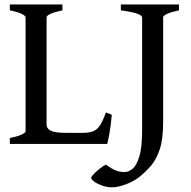

<svg xmlns="http://www.w3.org/2000/svg" viewBox="-20 -635 842 847"><path d="M473.1 -128.9Q469.7 -86.9 463.4 -50.5Q457 -14.2 453.1 0H23.4V-25.9Q56.2 -32.7 74.5 -41Q92.8 -49.3 92.8 -55.7V-559.1Q92.8 -564.9 75.7 -573.7Q58.6 -582.5 23.4 -589.4V-615.2H255.4V-589.4Q222.2 -582.5 203.9 -574.2Q185.5 -565.9 185.5 -559.1V-85Q185.5 -67.9 204.3 -58.3Q223.1 -48.8 276.4 -48.8H341.3Q371.6 -48.8 389.6 -55.4Q407.7 -62 420.7 -81.5Q433.6 -101.1 447.3 -139.2ZM769.5 -589.4Q736.3 -582.5 718 -574.2Q699.7 -565.9 699.7 -559.1V-96.7Q699.7 -21 684.6 24.2Q669.4 69.3 645.8 96.4Q622.1 123.5 596.7 144Q570.3 165.5 534.4 178.5Q498.5 191.4 475.1 191.4Q452.1 191.4 430.9 183.8Q409.7 176.3 396 166.3Q382.3 156.2 382.3 149.9Q382.3 144 394.8 131.3Q407.2 118.7 422.9 106.7Q438.5 94.7 447.8 91.3Q474.6 111.3 492.7 117.7Q510.7 124 529.8 124Q546.9 124 564.7 109.6Q582.5 95.2 594.7 55.2Q606.9 15.1 606.9 -61.5V-559.1Q606.9 -564.9 589.4 -573Q571.8 -581.1 513.2 -589.4V-615.2H769.5Z"/></svg>

Font: Gentium Book Plus
Style: Regular
Weight: 400
Designer: Victor Gaultney, Annie Olsen, Iska Routamaa, Becca Hirsbrunner
Foundry: SIL International
Version: Version 6.101